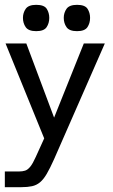

<svg xmlns="http://www.w3.org/2000/svg" viewBox="-22 -589 466 795"><path d="M-2 186V121H57Q71 121 82 117.5Q93 114 103.5 101Q114 88 126 61L161 -16L1 -409H87L202 -102L325 -409H412L202 70Q185 108 171.5 131Q158 154 143.5 166Q129 178 110.5 182Q92 186 67 186ZM128 -460Q96 -460 84.5 -476.5Q73 -493 73 -515Q73 -536 84.5 -552.5Q96 -569 128 -569Q161 -569 171.5 -552.5Q182 -536 182 -515Q182 -493 171 -476.5Q160 -460 128 -460ZM297 -460Q265 -460 253.5 -476.5Q242 -493 242 -515Q242 -536 253.5 -552.5Q265 -569 297 -569Q330 -569 340.5 -552.5Q351 -536 351 -515Q351 -493 340 -476.5Q329 -460 297 -460Z"/></svg>

Font: Darker Grotesque SemiBold
Style: Regular
Weight: 600
Designer: Gabriel Lam
Foundry: TypeRant
Version: Version 1.000;gftools[0.9.28]